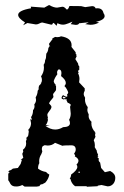

<svg xmlns="http://www.w3.org/2000/svg" viewBox="-20 -728 484 749"><path d="M12.2 -50.8 18.1 -55.2 12.2 -57.1 16.1 -62.5Q23.9 -64 30.3 -70.3L49.8 -72.8L60.5 -88.4L65.4 -104.5H60.5L70.8 -112.3L66.9 -127.9L70.8 -136.7L69.3 -143.6Q82 -153.3 82 -168L81.1 -177.2L84 -184.6L82.5 -190.4Q90.8 -195.8 90.8 -204.1L92.3 -214.8L90.3 -221.7Q101.1 -232.4 101.1 -247.6L98.1 -263.2L105 -260.7L101.1 -271Q108.9 -281.7 108.9 -298.3Q114.7 -304.7 114.7 -314L113.8 -320.8Q120.6 -329.1 120.6 -338.4L119.1 -348.1Q126.5 -359.9 127 -374L131.3 -380.4L130.4 -384.3L132.3 -393.6Q137.2 -397 141.1 -404.3L139.2 -406.7L142.1 -406.2L143.6 -416Q143.6 -423.8 140.1 -430.2Q151.4 -445.8 151.4 -464.4L150.4 -475.6Q155.8 -482.4 155.8 -492.2L159.2 -501.5L160.6 -518.6Q168 -527.3 168.5 -539.6L172.4 -547.4H176.8Q171.4 -548.8 171.4 -557.6L185.5 -576.2L182.6 -579.6L185.5 -578.6L194.8 -584L203.1 -583Q211.9 -583 218.3 -586.4Q259.3 -579.6 259.3 -551.8L258.8 -544.9L275.4 -523.9L274.9 -521Q274.9 -516.6 279.3 -513.7L276.9 -511.2L279.3 -509.3L273.9 -497.6L284.7 -480Q284.7 -473.1 290 -467.8L287.1 -465.3L291 -463.9L288.6 -460.9L290 -457.5Q284.7 -453.6 284.7 -449.7L287.1 -442.9H284.2Q290 -431.6 290 -419.9L288.6 -406.7L310.5 -383.3V-374Q306.6 -367.2 306.6 -361.8Q306.6 -355 312 -346.7L311.5 -339.4Q311.5 -323.7 322.3 -310.1L320.8 -299.8Q320.8 -291 326.2 -281.2L325.7 -275.4Q325.7 -263.2 336.9 -252.9L336.4 -246.6Q336.4 -227.5 352.5 -210.9L349.1 -209.5L353.5 -206.1Q350.6 -205.1 350.6 -201.7L352.5 -194.3L345.7 -181.2Q350.1 -171.4 350.1 -161.6L349.6 -153.8L357.4 -140.6Q357.4 -133.8 362.8 -124L360.8 -120.6L364.3 -118.7Q360.4 -117.7 360.4 -114.3L365.7 -109.4L364.7 -104.5Q364.7 -98.6 370.6 -93.8L374.5 -72.8L389.2 -56.2L409.7 -61Q429.7 -50.8 429.7 -34.2Q429.7 -21.5 422.9 -12.2Q414.1 -1 399.9 -1L376 -6.3L361.8 -3.9L360.4 -1.5L319.3 0.5L317.4 -1.5H272.9Q258.3 -12.2 254.9 -29.8L252 -31.2Q257.3 -38.1 257.3 -46.9Q281.7 -64.5 281.7 -77.1Q281.7 -82.5 278.3 -85.9Q286.1 -93.8 286.1 -101.1Q286.1 -110.4 271.5 -118.2L273.4 -121.1L269 -128.9Q275.4 -136.7 275.4 -144.5Q275.4 -161.1 258.3 -161.1Q227.1 -161.1 223.6 -159.2L194.8 -170.9Q182.6 -160.2 166 -160.2L154.3 -161.6L146.5 -157.7Q143.1 -152.8 143.1 -146L145 -136.7L141.1 -126.5Q132.8 -113.8 132.8 -99.6L133.3 -91.3Q128.4 -83.5 128.4 -70.3Q141.1 -60.1 159.7 -57.1Q163.6 -51.8 172.4 -46.9Q169.4 -29.8 156.7 -15.6L145 -9.3Q135.7 -9.3 134.3 -2L123 0H76.2L66.9 -6.3Q55.7 -0.5 43.9 -0.5Q35.2 -0.5 30.5 -2.4Q25.9 -4.4 22.9 -7.8Q20 -11.2 18.1 -15.6Q16.1 -20 12.2 -24.9ZM195.3 -222.7Q210.9 -222.7 226.1 -231.9Q252.9 -232.4 252.9 -247.6Q252.9 -254.4 249.5 -260.7Q255.9 -271.5 255.9 -285.2L253.4 -311L254.9 -316.9L257.3 -317.9Q252 -325.2 244.1 -327.1L239.3 -336.9L240.2 -342.8L235.4 -337.9L236.3 -342.8L228.5 -339.8Q220.2 -342.3 220.2 -345.7Q220.2 -351.6 226.1 -356.9Q235.4 -350.6 239.3 -350.6Q242.7 -350.6 242.7 -353L241.7 -359.9Q246.1 -363.3 246.1 -366.7Q246.1 -369.6 241.2 -378.9Q236.3 -388.2 231.4 -392.1Q236.8 -398.9 236.8 -404.3Q236.8 -416.5 218.3 -431.2L219.7 -442.9Q219.7 -457 209 -457.5Q202.6 -452.6 202.6 -444.8L203.6 -438Q193.8 -425.3 189.5 -411.6Q190.9 -402.3 198.7 -396L194.8 -393.6L198.7 -393.1V-379.4Q198.7 -374.5 192.9 -368.7Q187 -362.8 187 -358.4L188.5 -351.1Q188.5 -348.6 186.5 -346.2Q173.8 -332 171.4 -324.7Q180.7 -315.4 180.7 -311Q180.7 -304.7 172.6 -295.2Q164.6 -285.6 164.6 -279.3L167.5 -266.1L164.1 -264.6L167.5 -261.7Q164.1 -245.6 158.7 -240.7L174.3 -236.3L156.7 -237.3Q176.3 -222.7 195.3 -222.7ZM229 -343.3 236.8 -347.2 228 -351.1 224.1 -347.2ZM291.5 -53.2 289.6 -59.6 286.6 -58.1 286.1 -53.7ZM171.4 -708.5Q189.5 -698.2 202.6 -698.2L223.1 -701.7Q227.1 -701.7 230 -700Q232.9 -698.2 234.9 -696.3Q236.8 -694.3 238.3 -692.6Q239.7 -690.9 241.2 -690.9Q246.1 -690.9 251 -704.6L296.4 -704.1L312.5 -700.2L339.4 -704.1Q350.1 -704.1 353 -695.3L359.9 -695.8Q379.9 -695.8 383.8 -676.8Q388.2 -670.9 388.2 -665.5Q388.2 -650.4 354.5 -642.6L366.7 -640.6Q351.6 -631.3 332.5 -631.3L312.5 -633.8L326.2 -641.1L288.6 -637.2Q286.6 -630.9 274.9 -630.9L255.9 -633.8L262.7 -643.6Q261.7 -643.6 257.8 -641.6Q253.9 -639.6 248.3 -637.5Q242.7 -635.3 236.8 -633.5Q231 -631.8 226.1 -631.8Q214.8 -631.8 204.1 -637.7L200.7 -627.4Q190.9 -638.7 187.5 -638.7Q186.5 -638.7 186.3 -637.7Q186 -636.7 185.5 -635.3Q185.1 -633.8 183.8 -632.8Q182.6 -631.8 179.7 -631.8L145.5 -640.1Q141.6 -640.1 138.9 -638.9Q136.2 -637.7 133.8 -636.5Q131.3 -635.3 127.9 -634Q124.5 -632.8 119.1 -632.8L86.9 -638.2L70.3 -629.4L77.6 -640.6Q50.8 -657.2 50.8 -669.9Q50.8 -687 101.1 -695.8L100.1 -702.1L152.8 -698.2Z"/></svg>

Font: Truetypewriter PolyglOTT
Style: Regular
Weight: 400
Designer: Sergey Beatoff a.k.a. Sam_T
Version: Version 3.76